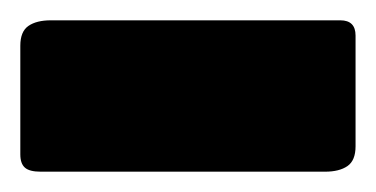

<svg xmlns="http://www.w3.org/2000/svg" viewBox="-40 -164 370 189"><path d="M0 5Q-11 5 -15.5 1Q-20 -3 -20 -12V-119Q-20 -133 -12 -138.5Q-4 -144 10 -144H295Q310 -144 310 -129V-20Q310 -6 302 -0.5Q294 5 280 5Z"/></svg>

Font: Rubik SemiBold
Style: Italic
Weight: 600
Italic angle: -12°
Designer: Hubert and Fischer
Foundry: Hubert and Fischer
Version: Version 2.300;gftools[0.9.30]